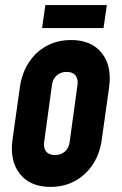

<svg xmlns="http://www.w3.org/2000/svg" viewBox="-20 -720 477 753"><path d="M178 13Q98.5 13 58 -38Q17.5 -89 29 -172L58 -378Q66 -433.5 93.2 -475.2Q120.5 -517 163 -540Q205.5 -563 259 -563Q338.5 -563 379 -512.2Q419.5 -461.5 408 -378L379 -172Q371.5 -116.5 344 -75Q316.5 -33.5 274 -10.2Q231.5 13 178 13ZM196 -112Q219.5 -112 234.8 -125.8Q250 -139.5 253 -162L284 -388Q287 -410.5 276 -424.2Q265 -438 241 -438Q218 -438 202.5 -424.2Q187 -410.5 184 -388L153 -162Q150 -139.5 161 -125.8Q172 -112 196 -112ZM158 -700H399L386 -610H145Z"/></svg>

Font: Mohave Light
Style: Bold Italic
Weight: 700
Italic angle: -8°
Version: Version 2.003